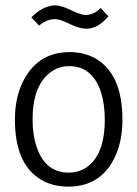

<svg xmlns="http://www.w3.org/2000/svg" viewBox="-20 -693 517 722"><path d="M238.3 -43.9Q150.4 -43.9 118.2 -139.6Q102.5 -184.6 102.5 -243.2Q102.5 -369.1 168 -419.9Q200.2 -444.3 240.2 -444.3Q328.1 -444.3 360.4 -344.7Q374 -299.8 374 -243.2Q374 -109.4 303.7 -62.5Q274.4 -43.9 238.3 -43.9ZM242.2 -497.1Q127.9 -497.1 72.3 -397.5Q36.1 -333 36.1 -243.2Q36.1 -76.2 133.8 -17.6Q177.7 8.8 236.3 8.8Q356.4 8.8 409.2 -96.7Q440.4 -158.2 440.4 -243.2Q440.4 -407.2 347.7 -467.8Q302.7 -497.1 242.2 -497.1ZM301.8 -636.7Q283.2 -636.7 242.2 -657.2Q210.9 -671.9 187.5 -672.9Q142.6 -671.9 97.7 -627.9L127 -596.7Q156.2 -621.1 187.5 -621.1Q206.1 -621.1 247.1 -600.6Q280.3 -585 305.7 -585Q349.6 -585.9 387.7 -631.8L358.4 -663.1Q333 -636.7 301.8 -636.7Z"/></svg>

Font: Yaldevi Colombo
Style: Regular
Weight: 400
Designer: Sol Matas, Denzil Rajitha, Kosala Senevirathne and Pathum Egodawatta
Foundry: Mooniak
Version: Version 1.020 ; ttfautohint (v1.6)